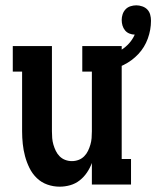

<svg xmlns="http://www.w3.org/2000/svg" viewBox="-20 -693 587 721"><path d="M204 8Q180 8 157.5 0Q135 -8 118 -24.5Q101 -41 90.5 -62.5Q80 -84 74 -106.5Q68 -129 65.5 -152.5Q63 -176 63 -200V-424H28V-520H175V-200Q175 -187 176 -174.5Q177 -162 180.5 -150Q184 -138 189.5 -126.5Q195 -115 204 -106Q213 -97 225 -92.5Q237 -88 250 -88Q263 -88 275 -92.5Q287 -97 296 -106Q305 -115 310.5 -126.5Q316 -138 319.5 -150Q323 -162 324 -174.5Q325 -187 325 -200V-424H289V-520H437V-96H472V0H325V-81Q318 -62 306.5 -45Q295 -28 279 -15.5Q263 -3 243.5 2.5Q224 8 204 8ZM381 -424 365 -477Q383 -482 401.5 -489Q420 -496 436 -506Q452 -516 465 -530.5Q478 -545 486 -563Q476 -563 466 -567Q456 -571 449.5 -579Q443 -587 440 -597Q437 -607 437 -618Q437 -629 440.5 -639.5Q444 -650 451.5 -658Q459 -666 470 -669.5Q481 -673 492 -673Q503 -673 514.5 -669Q526 -665 533.5 -657Q541 -649 544 -638Q547 -627 547 -615Q547 -581 535 -548Q523 -515 499.5 -490Q476 -465 445 -449.5Q414 -434 381 -424Z"/></svg>

Font: Iosevka Gothic
Style: Bold
Weight: 700
Monospace: yes
Designer: Belleve Invis
Foundry: Belleve Invis
Version: Version 15.5.1; ttfautohint (v1.8.4)